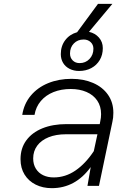

<svg xmlns="http://www.w3.org/2000/svg" viewBox="-20 -969 690 1001"><path d="M453 -98Q373 12 250 12Q203 12 166 -6.5Q129 -25 108 -59Q87 -93 87 -139Q87 -196 117 -237Q147 -278 201 -300Q255 -322 327 -322H500L503 -338Q507 -355 507 -374Q507 -415 487 -444.5Q467 -474 431 -489.5Q395 -505 349 -505Q299 -505 259 -489Q219 -473 193 -442.5Q167 -412 160 -370H96Q105 -428 140.5 -470.5Q176 -513 231 -535.5Q286 -558 353 -558Q416 -558 465.5 -536.5Q515 -515 543 -475Q571 -435 571 -381Q571 -354 566 -334L496 0H436ZM260 -44Q321 -44 373.5 -80Q426 -116 469 -181L488 -269H324Q272 -269 233.5 -253.5Q195 -238 174 -209.5Q153 -181 153 -143Q153 -112 167 -89.5Q181 -67 205 -55.5Q229 -44 260 -44ZM382 -801 491 -949H566L444 -803Q476 -796 496 -773Q516 -750 516 -718Q516 -683 500 -656Q484 -629 456 -614Q428 -599 392 -599Q365 -599 343 -610Q321 -621 309 -641Q297 -661 297 -687Q297 -729 320 -759.5Q343 -790 382 -801ZM395 -640Q426 -640 446.5 -661.5Q467 -683 467 -715Q467 -736 452.5 -749.5Q438 -763 416 -763Q385 -763 365 -742.5Q345 -722 345 -690Q345 -668 359 -654Q373 -640 395 -640Z"/></svg>

Font: Azeret Mono Light
Style: Italic
Weight: 300
Italic angle: -12°
Designer: Martin Vácha
Foundry: Displaay
Version: Version 1.000; Glyphs 3.0.3, build 3074